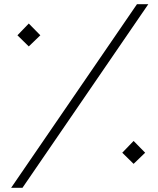

<svg xmlns="http://www.w3.org/2000/svg" viewBox="-20 -894 754 914"><path d="M33 0H87L686 -874H632ZM63 -726 117 -673 172 -726 117 -782ZM562 -167 616 -114 671 -167 616 -223Z"/></svg>

Font: Wafeq Light
Style: Regular
Weight: 300
Designer: Rasmus Andersson & Azza Alameddine
Foundry: Google & TypeTogether
Version: Version 3.000;January 28, 2025;FontCreator 15.0.0.3014 64-bi